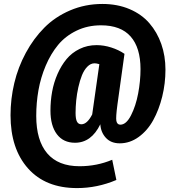

<svg xmlns="http://www.w3.org/2000/svg" viewBox="-20 -729 889 970"><path d="M497.1 -709Q573.2 -709 634.3 -683.1Q695.3 -657.2 734.6 -611.8Q773.9 -566.4 794.9 -506.6Q815.9 -446.8 815.9 -377Q815.9 -307.6 799.6 -241.2Q783.2 -174.8 754.2 -122.1Q725.1 -69.3 680.7 -37.1Q636.2 -4.9 585 -4.9Q540.5 -4.9 514.9 -32.7Q489.3 -60.5 486.8 -101.1Q441.4 -7.8 358.9 -7.8Q299.8 -7.8 267.3 -51Q234.9 -94.2 234.9 -169.9Q234.9 -219.2 243.4 -266.1Q252 -313 270.8 -355.7Q289.6 -398.4 316.4 -430.7Q343.3 -462.9 382.3 -481.9Q421.4 -501 467.8 -501Q504.9 -501 542.2 -489Q579.6 -477.1 608.9 -457L573.2 -200.2Q564.5 -135.3 567.9 -118.2Q571.8 -99.1 587.9 -99.1Q617.7 -99.1 641.8 -146.2Q666 -193.4 678 -256.8Q689.9 -320.3 689.9 -379.9Q689.9 -487.8 640.1 -544.4Q590.3 -601.1 490.2 -601.1Q422.4 -601.1 366.5 -574Q310.5 -546.9 273.4 -502Q236.3 -457 210.9 -397Q185.5 -336.9 174.3 -273.4Q163.1 -210 163.1 -143.1Q163.1 -19.5 218.5 45.7Q273.9 110.8 381.8 110.8Q469.2 110.8 546.9 78.1L567.9 180.2Q471.7 221.2 369.1 221.2Q210 221.2 121.6 121.8Q33.2 22.5 33.2 -147Q33.2 -229 52.2 -309.3Q71.3 -389.6 110.4 -461.9Q149.4 -534.2 203.9 -589.1Q258.3 -644 334.2 -676.5Q410.2 -709 497.1 -709ZM391.1 -101.1Q420.4 -101.1 445.8 -150.9L481.9 -404.8Q466.8 -409.2 458 -409.2Q438 -409.2 421.4 -392.3Q404.8 -375.5 394 -348.6Q383.3 -321.8 375.7 -287.8Q368.2 -253.9 365 -221.2Q361.8 -188.5 361.8 -158.2Q361.8 -127.9 368.9 -114.5Q376 -101.1 391.1 -101.1Z"/></svg>

Font: Fira Sans Compressed
Style: Bold Italic
Weight: 700
Width: 3
Italic angle: -8°
Designer: Carrois Corporate & Edenspiekermann AG
Foundry: Carrois Corporate GbR & Edenspiekermann AG
Version: Version 4.203;PS 004.203;hotconv 1.0.88;makeotf.lib2.5.64775